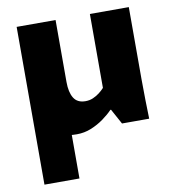

<svg xmlns="http://www.w3.org/2000/svg" viewBox="-78 -553 735 821"><g transform="rotate(-10 289.5 -142.5)"><path d="M223 12Q155 12 117 -20Q79 -52 64 -107Q49 -162 49 -234V-485H218V-216Q218 -171 233.5 -146Q249 -121 284 -121Q302 -121 317 -127.5Q332 -134 344.5 -143.5Q357 -153 367 -164V-485H536V-172Q536 -123 537 -80Q538 -37 539 0H421L385 -66H382Q365 -48 340 -30Q315 -12 285.5 0Q256 12 223 12ZM49 -392H201V200H49Z"/></g></svg>

Font: Murecho Thin
Style: Bold
Weight: 700
Version: Version 1.010